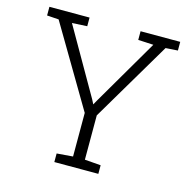

<svg xmlns="http://www.w3.org/2000/svg" viewBox="-104 -815 914 918"><g transform="rotate(15 352.5 -355.5)"><path d="M244.1 0V-42.5L323.7 -48.8V-264.6L87.4 -664.1L29.3 -668V-710.9H228V-668L153.3 -664.1L341.3 -336.4L352.5 -314.5L353 -315.4L364.7 -336.4L556.2 -664.1L480.5 -668V-710.9H676.8V-668L616.7 -664.1L382.3 -268.1V-48.8L461.9 -42.5V0Z"/></g></svg>

Font: Roboto Slab Light
Style: Regular
Weight: 300
Designer: Google
Version: Version 2.000; ttfautohint (v1.8.1.43-b0c9)